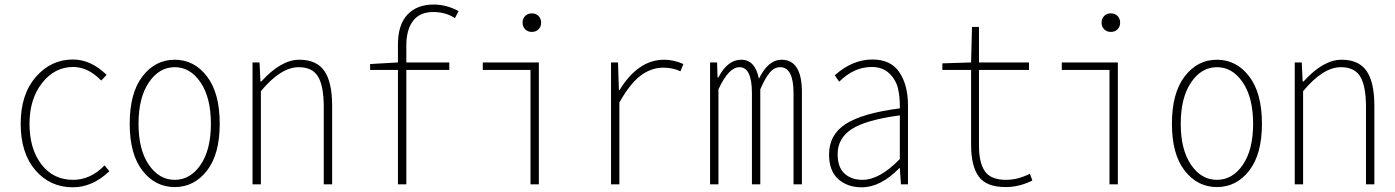

<svg xmlns="http://www.w3.org/2000/svg" viewBox="-20 -796 6024 829"><path d="M294.9 12.7Q196.3 12.7 132.8 -61Q69.3 -134.8 69.3 -261.7Q69.3 -388.7 134.8 -463.9Q200.2 -539.1 294.9 -539.1Q372.1 -539.1 440.4 -472.7L417 -448.2Q360.4 -506.8 295.9 -506.8Q215.8 -506.8 161.6 -437.5Q107.4 -368.2 107.4 -261.7Q107.4 -153.3 158.7 -86.4Q210 -19.5 295.9 -19.5Q371.1 -19.5 431.6 -82L452.1 -56.6Q378.9 12.7 294.9 12.7Z M540 -261.7Q540 -394.5 595.2 -466.3Q650.4 -538.1 734.4 -538.1Q818.4 -538.1 873.5 -466.3Q928.7 -394.5 928.7 -261.7Q928.7 -129.9 873.5 -59.1Q818.4 11.7 734.4 11.7Q650.4 11.7 595.2 -59.1Q540 -129.9 540 -261.7ZM622.6 -84.5Q667 -19.5 734.4 -19.5Q801.8 -19.5 846.2 -84.5Q890.6 -149.4 890.6 -261.7Q890.6 -374 846.2 -439.9Q801.8 -505.9 734.4 -505.9Q667 -505.9 622.6 -439.9Q578.1 -374 578.1 -261.7Q578.1 -149.4 622.6 -84.5Z M1070.3 0V-526.4H1100.6L1104.5 -444.3H1108.4Q1193.4 -538.1 1272.5 -538.1Q1346.7 -538.1 1380.4 -489.7Q1414.1 -441.4 1414.1 -338.9V0H1377.9V-334Q1377.9 -423.8 1353.5 -464.8Q1329.1 -505.9 1269.5 -505.9Q1192.4 -505.9 1106.4 -402.3V0Z M1960 -748 1944.3 -717.8Q1904.3 -744.1 1850.6 -744.1Q1793 -744.1 1763.7 -706.1Q1734.4 -668 1734.4 -599.6V-526.4H1919.9V-494.1H1734.4V0H1698.2V-494.1H1578.1V-519.5L1698.2 -526.4V-603.5Q1698.2 -689.5 1739.3 -732.9Q1780.3 -776.4 1852.5 -776.4Q1908.2 -776.4 1960 -748Z M2270.5 0V-494.1H2064.5V-526.4H2306.6V0ZM2305.2 -669.4Q2293.9 -658.2 2276.4 -658.2Q2258.8 -658.2 2247.6 -669.4Q2236.3 -680.7 2236.3 -698.2Q2236.3 -715.8 2247.6 -727.1Q2258.8 -738.3 2276.4 -738.3Q2293.9 -738.3 2305.2 -727.1Q2316.4 -715.8 2316.4 -698.2Q2316.4 -680.7 2305.2 -669.4Z M2618.2 0V-526.4H2648.4L2652.3 -406.2H2654.3Q2735.4 -538.1 2846.7 -538.1Q2889.6 -538.1 2930.7 -519.5L2918 -488.3Q2883.8 -503.9 2844.7 -503.9Q2791 -503.9 2745.1 -468.8Q2699.2 -433.6 2654.3 -353.5V0Z M3045.9 0V-526.4H3076.2L3078.1 -461.9H3082Q3121.1 -538.1 3180.7 -538.1Q3240.2 -538.1 3256.8 -456.1Q3296.9 -538.1 3354.5 -538.1Q3442.4 -538.1 3442.4 -398.4V0H3406.2V-393.6Q3406.2 -505.9 3348.6 -505.9Q3323.2 -505.9 3303.7 -482.9Q3284.2 -460 3262.7 -410.2V0H3226.6V-393.6Q3226.6 -505.9 3172.9 -505.9Q3126 -505.9 3082 -410.2V0Z M3701.2 12.7Q3638.7 12.7 3599.1 -22.9Q3559.6 -58.6 3559.6 -128.9Q3559.6 -214.8 3632.3 -261.2Q3705.1 -307.6 3865.2 -328.1Q3866.2 -376 3857.4 -413.6Q3848.6 -451.2 3819.8 -479Q3791 -506.8 3744.1 -506.8Q3667 -506.8 3603.5 -443.4L3584 -470.7Q3660.2 -539.1 3747.1 -539.1Q3826.2 -539.1 3863.3 -483.9Q3900.4 -428.7 3900.4 -340.8V0H3870.1L3865.2 -70.3H3863.3Q3782.2 12.7 3701.2 12.7ZM3704.1 -19.5Q3778.3 -19.5 3865.2 -109.4V-297.9Q3718.8 -278.3 3657.7 -238.8Q3596.7 -199.2 3596.7 -130.9Q3596.7 -73.2 3626.5 -46.4Q3656.2 -19.5 3704.1 -19.5Z M4322.3 11.7Q4238.3 11.7 4205.6 -34.2Q4172.9 -80.1 4172.9 -169.9V-494.1H4048.8V-522.5L4172.9 -526.4L4176.8 -679.7H4207V-526.4H4422.9V-494.1H4207V-165Q4207 -93.8 4232.4 -56.6Q4257.8 -19.5 4324.2 -19.5Q4375 -19.5 4426.8 -45.9L4437.5 -16.6Q4380.9 11.7 4322.3 11.7Z M4770.5 0V-494.1H4564.5V-526.4H4806.6V0ZM4805.2 -669.4Q4793.9 -658.2 4776.4 -658.2Q4758.8 -658.2 4747.6 -669.4Q4736.3 -680.7 4736.3 -698.2Q4736.3 -715.8 4747.6 -727.1Q4758.8 -738.3 4776.4 -738.3Q4793.9 -738.3 4805.2 -727.1Q4816.4 -715.8 4816.4 -698.2Q4816.4 -680.7 4805.2 -669.4Z M5040 -261.7Q5040 -394.5 5095.2 -466.3Q5150.4 -538.1 5234.4 -538.1Q5318.4 -538.1 5373.5 -466.3Q5428.7 -394.5 5428.7 -261.7Q5428.7 -129.9 5373.5 -59.1Q5318.4 11.7 5234.4 11.7Q5150.4 11.7 5095.2 -59.1Q5040 -129.9 5040 -261.7ZM5122.6 -84.5Q5167 -19.5 5234.4 -19.5Q5301.8 -19.5 5346.2 -84.5Q5390.6 -149.4 5390.6 -261.7Q5390.6 -374 5346.2 -439.9Q5301.8 -505.9 5234.4 -505.9Q5167 -505.9 5122.6 -439.9Q5078.1 -374 5078.1 -261.7Q5078.1 -149.4 5122.6 -84.5Z M5570.3 0V-526.4H5600.6L5604.5 -444.3H5608.4Q5693.4 -538.1 5772.5 -538.1Q5846.7 -538.1 5880.4 -489.7Q5914.1 -441.4 5914.1 -338.9V0H5877.9V-334Q5877.9 -423.8 5853.5 -464.8Q5829.1 -505.9 5769.5 -505.9Q5692.4 -505.9 5606.4 -402.3V0Z"/></svg>

Font: GenEi Gothic M ExtraLight
Style: Regular
Weight: 200
Designer: o_tamon (Modified); [Source Han Sans]
Ryoko NISHIZUKA  (kana & ideographs); Paul D. Hunt (Latin, Greek & Cyrillic); Wenl
Version: Version 1.1a;Original Version 1.004